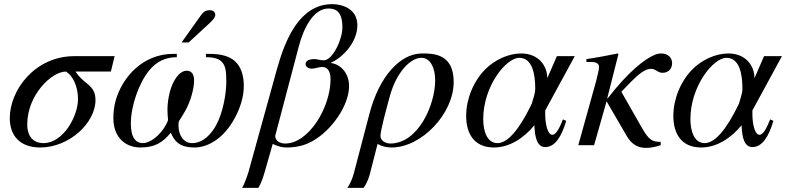

<svg xmlns="http://www.w3.org/2000/svg" viewBox="-20 -698 3782 923"><path d="M355 -221C355 -141 285 -10 189 -10C142 -10 111 -40 111 -100C111 -241 228 -354 297 -354C329 -335 355 -285 355 -221ZM531 -428H337C148 -428 27 -265 27 -130C27 -43 79 11 173 11C313 11 439 -107 439 -217C439 -292 383 -291 343 -354H513Z M970 -439V-423C1012 -423 1051 -416 1063 -369C1067 -354 1068 -326 1068 -308C1068 -244 1051 -156 1020 -98C998 -57 959 -10 903 -10C861 -10 838 -51 838 -94C838 -101 838 -108 840 -115C850 -130 863 -152 871 -166C893 -204 913 -267 913 -312C913 -339 902 -358 878 -358C841 -358 811 -310 797 -258C789 -228 785 -197 785 -172C785 -158 786 -136 788 -121C769 -66 711 -10 666 -10C634 -10 609 -35 609 -104C609 -187 646 -295 696 -358C734 -405 779 -423 830 -423V-439H812C671 -439 568 -332 535 -211C528 -184 525 -157 525 -130C525 -31 590 11 654 11C725 11 762 -13 801 -60C817 -25 837 11 915 11C979 11 1056 -32 1109 -131C1135 -180 1152 -231 1152 -285C1152 -333 1140 -378 1107 -406C1080 -429 1039 -439 988 -439ZM853 -494H887L975 -575C998 -596 1015 -612 1015 -627C1015 -642 1001 -649 990 -649C969 -649 958 -641 947 -626Z M1417 -477C1439 -561 1486 -657 1559 -657C1594 -657 1626 -643 1626 -566C1626 -508 1579 -408 1536 -408C1522 -408 1501 -414 1493 -414C1458 -414 1449 -401 1449 -390C1449 -378 1461 -368 1479 -368C1496 -368 1511 -376 1529 -376C1557 -376 1569 -352 1569 -317C1569 -183 1465 -8 1351 -8C1323 -8 1303 -23 1303 -45ZM1175 127C1169 148 1153 191 1144 205H1222C1231 190 1241 170 1253 127L1291 -6C1317 6 1336 11 1357 11C1400 11 1442 3 1481 -19C1574 -70 1658 -191 1658 -284C1658 -355 1608 -392 1570 -395V-396C1630 -423 1698 -496 1698 -577C1698 -653 1630 -678 1577 -678C1420 -678 1351 -507 1312 -368Z M2072 -312C2072 -194 1991 -10 1858 -8C1830 -8 1809 -24 1809 -45C1809 -70 1837 -174 1855 -239C1885 -346 1950 -420 2006 -420C2049 -420 2072 -371 2072 -312ZM1681 135C1674 161 1664 184 1650 205H1728C1743 184 1753 159 1759 135L1795 -6C1818 7 1840 11 1863 11C2005 11 2161 -150 2161 -304C2161 -441 2062 -441 2009 -441C1902 -441 1802 -328 1756 -151Z M2553 -272C2553 -245 2541 -220 2537 -201C2510 -145 2442 -10 2372 -10C2321 -10 2303 -68 2303 -125C2303 -284 2413 -420 2476 -420C2540 -420 2553 -340 2553 -272ZM2743 -428H2657L2611 -322C2611 -381 2570 -441 2485 -441C2423 -441 2356 -409 2312 -364C2256 -307 2221 -222 2221 -141C2221 -57 2258 11 2355 11C2430 11 2499 -35 2549 -96C2551 -35 2563 9 2601 9C2649 9 2680 -43 2702 -117L2686 -124C2665 -69 2649 -50 2635 -50C2613 -50 2601 -101 2601 -149V-167Z M2899 -225 2953 -438 2950 -441C2900 -431 2849 -421 2799 -414V-400H2827C2841 -400 2860 -394 2860 -376C2860 -369 2855 -343 2846 -309L2760 0H2836L2896 -211L2989 -51C3006 -21 3030 13 3087 13C3106 13 3129 9 3156 0V-16C3115 -16 3099 -25 3065 -85L2967 -257C3039 -332 3073 -367 3111 -367C3132 -367 3142 -348 3165 -348C3191 -348 3211 -365 3211 -394C3211 -419 3194 -441 3157 -441C3149 -441 3139 -439 3131 -436C3077 -414 3000 -352 2902 -226Z M3549 -272C3549 -245 3537 -220 3533 -201C3506 -145 3438 -10 3368 -10C3317 -10 3299 -68 3299 -125C3299 -284 3409 -420 3472 -420C3536 -420 3549 -340 3549 -272ZM3739 -428H3653L3607 -322C3607 -381 3566 -441 3481 -441C3419 -441 3352 -409 3308 -364C3252 -307 3217 -222 3217 -141C3217 -57 3254 11 3351 11C3426 11 3495 -35 3545 -96C3547 -35 3559 9 3597 9C3645 9 3676 -43 3698 -117L3682 -124C3661 -69 3645 -50 3631 -50C3609 -50 3597 -101 3597 -149V-167Z"/></svg>

Font: XITS
Style: Italic
Weight: 400
Italic angle: -16.33°
Designer: MicroPress Inc., with final additions and corrections provided by Coen Hoffman, Elsevier (retired)
Version: Version 1.302